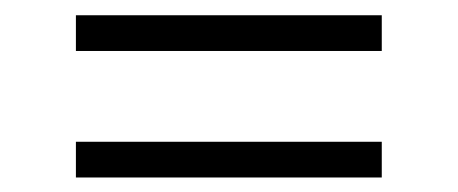

<svg xmlns="http://www.w3.org/2000/svg" viewBox="-20 -386 615 258"><path d="M82 -365.5H493V-317.5H82ZM82 -195.5H493V-147.5H82Z"/></svg>

Font: Newsreader Display ExtraBold
Style: Regular
Weight: 800
Designer: Hugues Gentile
Foundry: Production Type
Version: Version 1.001